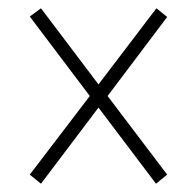

<svg xmlns="http://www.w3.org/2000/svg" viewBox="-20 -594 465 464"><path d="M79 -150 218 -334 357 -150 384 -172 240 -362 384 -553 358 -574 218 -390 79 -574 52 -554 197 -362 52 -172Z"/></svg>

Font: Noto Serif Khmer ExtraCondensed ExtraLight
Style: Regular
Weight: 200
Width: 2
Designer: Danh Hong and the Monotype Design Team
Foundry: Monotype Imaging Inc.
Version: Version 2.004